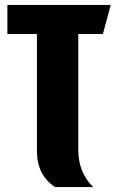

<svg xmlns="http://www.w3.org/2000/svg" viewBox="-20 -574 470 780"><path d="M298 33Q298 83 314.5 121.5Q331 160 359 186H204Q130 138 130 39V-436H10V-554H430L398 -436H298Z"/></svg>

Font: Tac One
Style: Regular
Weight: 400
Designer: Oluseyi Olusanya, David Udoh, Eyiyemi Adegbite, Mirko Velimirović
Version: Version 1.003; ttfautohint (v1.8.4.7-5d5b)